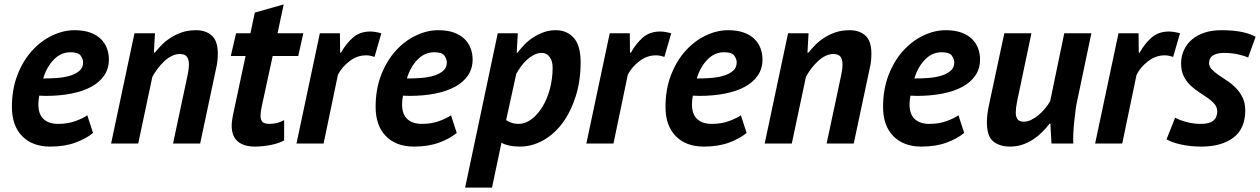

<svg xmlns="http://www.w3.org/2000/svg" viewBox="-20 -651 5716 871"><path d="M402 -48Q371 -22 322 -4Q273 14 208 14Q127 14 80.5 -33.5Q34 -81 34 -166Q34 -246 59 -310.5Q84 -375 124.5 -420Q165 -465 216 -489.5Q267 -514 318 -514Q359 -514 388.5 -503.5Q418 -493 437 -474.5Q456 -456 465 -432Q474 -408 474 -381Q474 -340 453 -309Q432 -278 394.5 -257.5Q357 -237 304 -226.5Q251 -216 188 -216Q180 -216 173 -216.5Q166 -217 158 -217Q156 -205 155 -195.5Q154 -186 154 -178Q154 -133 177.5 -111Q201 -89 244 -89Q288 -89 323 -102Q358 -115 376 -128ZM176 -295Q204 -295 235.5 -297Q267 -299 294 -306.5Q321 -314 339 -328.5Q357 -343 357 -368Q357 -383 346 -398.5Q335 -414 300 -414Q256 -414 223.5 -380Q191 -346 176 -295Z M765 0 831 -310Q837 -338 837 -359Q837 -381 828 -393.5Q819 -406 795 -406Q777 -406 759 -397Q741 -388 725 -373Q709 -358 695 -339.5Q681 -321 671 -302L607 0H484L590 -500H683L678 -412H682Q695 -428 712.5 -446Q730 -464 753 -479Q776 -494 804.5 -504Q833 -514 869 -514Q914 -514 941 -489.5Q968 -465 968 -408Q968 -393 966.5 -376Q965 -359 960 -339L888 0Z M1051 -500H1116L1136 -594L1267 -631L1239 -500H1356L1333 -397H1217L1168 -171Q1162 -144 1162 -127Q1162 -105 1172 -97Q1182 -89 1202 -89Q1221 -89 1236.5 -93Q1252 -97 1269 -106V-14Q1258 -8 1242.5 -2.5Q1227 3 1209 6.5Q1191 10 1172 12Q1153 14 1137 14Q1086 14 1058.5 -9.5Q1031 -33 1031 -81Q1031 -91 1032.5 -102Q1034 -113 1036 -125L1094 -397H1027Z M1522 -500 1523 -412H1527Q1549 -452 1580.5 -480Q1612 -508 1660 -508Q1681 -508 1710 -500L1679 -393Q1669 -396 1660 -398Q1651 -400 1641 -400Q1600 -400 1565.5 -373.5Q1531 -347 1513 -312L1448 0H1325L1431 -500Z M2052 -48Q2021 -22 1972 -4Q1923 14 1858 14Q1777 14 1730.5 -33.5Q1684 -81 1684 -166Q1684 -246 1709 -310.5Q1734 -375 1774.5 -420Q1815 -465 1866 -489.5Q1917 -514 1968 -514Q2009 -514 2038.5 -503.5Q2068 -493 2087 -474.5Q2106 -456 2115 -432Q2124 -408 2124 -381Q2124 -340 2103 -309Q2082 -278 2044.5 -257.5Q2007 -237 1954 -226.5Q1901 -216 1838 -216Q1830 -216 1823 -216.5Q1816 -217 1808 -217Q1806 -205 1805 -195.5Q1804 -186 1804 -178Q1804 -133 1827.5 -111Q1851 -89 1894 -89Q1938 -89 1973 -102Q2008 -115 2026 -128ZM1826 -295Q1854 -295 1885.5 -297Q1917 -299 1944 -306.5Q1971 -314 1989 -328.5Q2007 -343 2007 -368Q2007 -383 1996 -398.5Q1985 -414 1950 -414Q1906 -414 1873.5 -380Q1841 -346 1826 -295Z M2238 -500H2329L2324 -412H2328Q2342 -431 2360 -449.5Q2378 -468 2400 -482Q2422 -496 2447 -505Q2472 -514 2501 -514Q2552 -514 2583 -479Q2614 -444 2614 -369Q2614 -284 2591.5 -213.5Q2569 -143 2531.5 -92.5Q2494 -42 2443.5 -14Q2393 14 2338 14Q2312 14 2289 9Q2266 4 2255 -4L2212 200H2090ZM2276 -106Q2301 -89 2332 -89Q2363 -89 2391 -110Q2419 -131 2440.5 -166Q2462 -201 2474.5 -247.5Q2487 -294 2487 -345Q2487 -374 2473.5 -392.5Q2460 -411 2437 -411Q2419 -411 2402 -402Q2385 -393 2370 -379.5Q2355 -366 2343 -349Q2331 -332 2322 -316Z M2837 -500 2838 -412H2842Q2864 -452 2895.5 -480Q2927 -508 2975 -508Q2996 -508 3025 -500L2994 -393Q2984 -396 2975 -398Q2966 -400 2956 -400Q2915 -400 2880.5 -373.5Q2846 -347 2828 -312L2763 0H2640L2746 -500Z M3367 -48Q3336 -22 3287 -4Q3238 14 3173 14Q3092 14 3045.5 -33.5Q2999 -81 2999 -166Q2999 -246 3024 -310.5Q3049 -375 3089.5 -420Q3130 -465 3181 -489.5Q3232 -514 3283 -514Q3324 -514 3353.5 -503.5Q3383 -493 3402 -474.5Q3421 -456 3430 -432Q3439 -408 3439 -381Q3439 -340 3418 -309Q3397 -278 3359.5 -257.5Q3322 -237 3269 -226.5Q3216 -216 3153 -216Q3145 -216 3138 -216.5Q3131 -217 3123 -217Q3121 -205 3120 -195.5Q3119 -186 3119 -178Q3119 -133 3142.5 -111Q3166 -89 3209 -89Q3253 -89 3288 -102Q3323 -115 3341 -128ZM3141 -295Q3169 -295 3200.5 -297Q3232 -299 3259 -306.5Q3286 -314 3304 -328.5Q3322 -343 3322 -368Q3322 -383 3311 -398.5Q3300 -414 3265 -414Q3221 -414 3188.5 -380Q3156 -346 3141 -295Z M3730 0 3796 -310Q3802 -338 3802 -359Q3802 -381 3793 -393.5Q3784 -406 3760 -406Q3742 -406 3724 -397Q3706 -388 3690 -373Q3674 -358 3660 -339.5Q3646 -321 3636 -302L3572 0H3449L3555 -500H3648L3643 -412H3647Q3660 -428 3677.5 -446Q3695 -464 3718 -479Q3741 -494 3769.5 -504Q3798 -514 3834 -514Q3879 -514 3906 -489.5Q3933 -465 3933 -408Q3933 -393 3931.5 -376Q3930 -359 3925 -339L3853 0Z M4354 -48Q4323 -22 4274 -4Q4225 14 4160 14Q4079 14 4032.5 -33.5Q3986 -81 3986 -166Q3986 -246 4011 -310.5Q4036 -375 4076.5 -420Q4117 -465 4168 -489.5Q4219 -514 4270 -514Q4311 -514 4340.5 -503.5Q4370 -493 4389 -474.5Q4408 -456 4417 -432Q4426 -408 4426 -381Q4426 -340 4405 -309Q4384 -278 4346.5 -257.5Q4309 -237 4256 -226.5Q4203 -216 4140 -216Q4132 -216 4125 -216.5Q4118 -217 4110 -217Q4108 -205 4107 -195.5Q4106 -186 4106 -178Q4106 -133 4129.5 -111Q4153 -89 4196 -89Q4240 -89 4275 -102Q4310 -115 4328 -128ZM4128 -295Q4156 -295 4187.5 -297Q4219 -299 4246 -306.5Q4273 -314 4291 -328.5Q4309 -343 4309 -368Q4309 -383 4298 -398.5Q4287 -414 4252 -414Q4208 -414 4175.5 -380Q4143 -346 4128 -295Z M4659 -500 4594 -191Q4588 -161 4588 -141Q4588 -121 4596 -110Q4604 -99 4624 -99Q4641 -99 4658.5 -107.5Q4676 -116 4692 -129.5Q4708 -143 4721.5 -159.5Q4735 -176 4744 -192L4808 -500H4931L4868 -200Q4863 -180 4859.5 -153Q4856 -126 4853 -97.5Q4850 -69 4849 -43Q4848 -17 4849 0H4750L4745 -90H4741Q4727 -71 4708.5 -52.5Q4690 -34 4667.5 -19Q4645 -4 4618.5 5Q4592 14 4562 14Q4515 14 4486 -9.5Q4457 -33 4457 -96Q4457 -133 4467 -177L4536 -500Z M5145 -500 5146 -412H5150Q5172 -452 5203.5 -480Q5235 -508 5283 -508Q5304 -508 5333 -500L5302 -393Q5292 -396 5283 -398Q5274 -400 5264 -400Q5223 -400 5188.5 -373.5Q5154 -347 5136 -312L5071 0H4948L5054 -500Z M5311 -117Q5331 -106 5362.5 -97.5Q5394 -89 5429 -89Q5464 -89 5482.5 -102.5Q5501 -116 5502 -144Q5502 -164 5490 -178.5Q5478 -193 5459.5 -206Q5441 -219 5420 -232.5Q5399 -246 5380.5 -263.5Q5362 -281 5350 -305Q5338 -329 5338 -363Q5338 -396 5351 -424Q5364 -452 5387.5 -472Q5411 -492 5444.5 -503Q5478 -514 5520 -514Q5578 -514 5616 -505.5Q5654 -497 5676 -484L5642 -390Q5622 -399 5593.5 -405Q5565 -411 5534 -411Q5502 -411 5483.5 -400Q5465 -389 5465 -365Q5465 -349 5477 -336.5Q5489 -324 5507.5 -311Q5526 -298 5547 -284.5Q5568 -271 5586.5 -252Q5605 -233 5617 -208.5Q5629 -184 5629 -150Q5629 -67 5575 -26.5Q5521 14 5431 14Q5380 14 5337.5 4.5Q5295 -5 5272 -19Z"/></svg>

Font: PT Sans
Style: Bold Italic
Weight: 700
Italic angle: -12°
Designer: A.Korolkova, O.Umpeleva, V.Yefimov
Foundry: ParaType Ltd
Version: Version 2.003W OFL